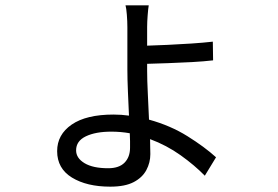

<svg xmlns="http://www.w3.org/2000/svg" viewBox="-20 -640 1040 719"><path d="M467 -87Q467 -98 467 -111.5Q467 -125 466 -141Q432 -147 397 -147Q338 -147 301.5 -129.5Q265 -112 265 -77Q265 -48 296.5 -29Q328 -10 385 -10Q426 -10 446.5 -31Q467 -52 467 -87ZM531 -401V-375Q531 -340 533.5 -290.5Q536 -241 538 -192Q618 -170 682 -130Q746 -90 789 -51L747 18Q709 -21 656.5 -58.5Q604 -96 542 -119Q542 -102 542.5 -88Q543 -74 543 -63Q543 -31 528 -3Q513 25 480.5 42Q448 59 393 59Q305 59 249.5 25Q194 -9 194 -74Q194 -136 248.5 -173.5Q303 -211 405 -211Q420 -211 434.5 -210Q449 -209 463 -207Q461 -252 459 -298Q457 -344 457 -380V-538Q457 -560 455 -585Q453 -610 450 -620H537Q535 -609 533 -583.5Q531 -558 531 -539V-469Q564 -470 608 -472Q652 -474 697 -477Q742 -480 777 -484L778 -414Q744 -410 699 -407.5Q654 -405 609 -403.5Q564 -402 531 -401Z"/></svg>

Font: Noto IKEA Simplified Chinese
Style: Regular
Weight: 400
Designer: Monotype Design Team
Foundry: Monotype Imaging Inc.
Version: Version 1.100